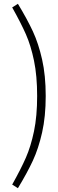

<svg xmlns="http://www.w3.org/2000/svg" viewBox="-20 -854 305 1008"><path d="M220 -350Q220 -242 201 -158Q182 -74 152.5 -10.5Q123 53 74 134L44 115Q90 33 116 -26.5Q142 -86 158.5 -165Q175 -244 175 -350Q175 -456 158.5 -535.5Q142 -615 116 -674Q90 -733 44 -815L74 -834Q123 -753 152.5 -689.5Q182 -626 201 -542Q220 -458 220 -350Z"/></svg>

Font: Fira Sans Extra Condensed ExtraLight
Style: Regular
Weight: 275
Width: 1
Designer: Carrois Corporate & Edenspiekermann AG
Foundry: Carrois Corporate GbR & Edenspiekermann AG
Version: Version 4.203